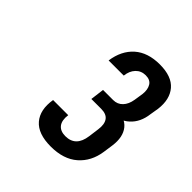

<svg xmlns="http://www.w3.org/2000/svg" viewBox="-114 -861 511 511"><g transform="rotate(45 141.5 -605.0)"><path d="M151 -425Q103 -425 82 -449.5Q61 -474 68 -517H125Q122 -495 131 -483.5Q140 -472 159 -472Q198 -472 204 -517L208 -547Q211 -568 203 -579.5Q195 -591 175 -591H138L143 -630H181Q197 -630 207.5 -641Q218 -652 221 -671L225 -697Q227 -715 220 -726.5Q213 -738 196 -738Q179 -738 168 -726.5Q157 -715 155 -696H98Q104 -738 130.5 -761.5Q157 -785 202 -785Q247 -785 267 -761.5Q287 -738 282 -698L278 -674Q274 -640 252.5 -620.5Q231 -601 196 -601L199 -620Q237 -620 253.5 -599.5Q270 -579 265 -543L261 -515Q255 -474 227 -449.5Q199 -425 151 -425Z"/></g></svg>

Font: Pathway Extreme Condensed Light
Style: Italic
Weight: 300
Width: 3
Italic angle: -8°
Version: Version 1.001;gftools[0.9.26]